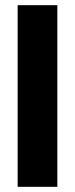

<svg xmlns="http://www.w3.org/2000/svg" viewBox="-20 -720 289 740"><path d="M48 0V-700H201V0Z"/></svg>

Font: Bricolage Grotesque 12pt Condensed ExtraBold
Style: Regular
Weight: 800
Width: 3
Designer: Mathieu Triay
Foundry: Atelier Triay
Version: Version 1.001; ttfautohint (v1.8.4.7-5d5b);gftools[0.9.33.de